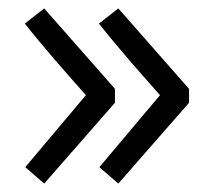

<svg xmlns="http://www.w3.org/2000/svg" viewBox="-20 -506 519 456"><path d="M261 -486 215 -450C259 -394 313 -333 360 -280L216 -109L261 -70L429 -262V-295ZM85 -486 39 -450C83 -394 137 -333 184 -280L40 -109L85 -70L253 -262V-295Z"/></svg>

Font: Spoqa Han Sans Neo Regular
Style: Regular
Weight: 400
Designer: [Spoqa Han Sans Neo] Dong-huui Kim  Younghwa Kang  Yujin Lee  [Noto Sans] Ryoko NISHIZUKA  (kana & ideographs); Paul D. 
Foundry: Spoqa (http://www.spoqa-han-sans.com)
Version: Version 1.000